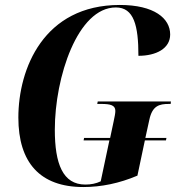

<svg xmlns="http://www.w3.org/2000/svg" viewBox="-20 -744 744 774"><path d="M316 10C388 10 461 -5 534 -36L564 -178H649L651 -188H566L582 -261C594 -318 622 -325 661 -325H668L669 -335H374L372 -325H388C425 -325 445 -320 445 -297C445 -287 442 -273 438 -254L424 -188H319L317 -178H421L386 -13C367 -4 347 0 324 0C233 0 201 -84 201 -221C201 -433 293 -714 447 -714C520 -714 538 -641 538 -519C609 -519 666 -548 666 -605C666 -670 602 -724 463 -724C156 -724 54 -467 54 -270C54 -89 141 10 316 10Z"/></svg>

Font: Noto Serif Display Condensed
Style: Bold Italic
Weight: 700
Width: 3
Italic angle: -12°
Designer: Monotype Design Team
Foundry: Monotype Imaging Inc.
Version: Version 2.009